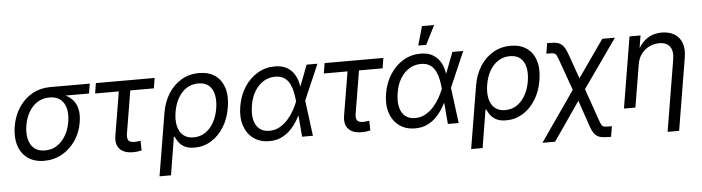

<svg xmlns="http://www.w3.org/2000/svg" viewBox="-54 -999 5302 1450"><g transform="rotate(-5 2597.5 -274.0)"><path d="M247.1 11.7Q173.3 11.7 123.5 -23.4Q73.7 -58.6 53.5 -121.1Q33.2 -183.6 46.4 -265.6Q60.5 -348.1 101.6 -409.7Q142.6 -471.2 203.6 -505.1Q264.6 -539.1 338.4 -539.1H639.6L627.4 -465.3H399.9L326.7 -461.4Q273.4 -461.4 233.6 -435.3Q193.8 -409.2 168.9 -365Q144 -320.8 134.8 -266.1Q126 -212.4 135.5 -166.7Q145 -121.1 175.5 -93.5Q206.1 -65.9 259.3 -65.9Q313 -65.9 353 -93.3Q393.1 -120.6 418.5 -166Q443.8 -211.4 452.6 -266.1Q461.9 -321.3 451.7 -365.5Q441.4 -409.7 410.6 -435.5Q379.9 -461.4 326.7 -461.4L330.6 -488.3Q384.3 -488.3 427.2 -473.9Q470.2 -459.5 498.5 -430.7Q526.9 -401.9 537.6 -357.9Q548.3 -314 538.6 -254.9Q525.9 -177.7 484.9 -117.7Q443.8 -57.6 382.6 -22.9Q321.3 11.7 247.1 11.7Z M921.4 5.4Q852.5 5.4 819.8 -29.8Q787.1 -64.9 797.9 -130.9L853 -461.4H673.3L686 -539.1H1131.3L1118.7 -461.4H939.9L886.2 -137.7Q880.9 -103.5 892.1 -87.4Q903.3 -71.3 937.5 -71.3Q946.8 -71.3 959.7 -72.8Q972.7 -74.2 983.9 -75.7L985.8 -2.4Q972.2 1 955.6 3.2Q939 5.4 921.4 5.4Z M1103.5 204.1 1182.1 -269.5Q1196.3 -354 1236.1 -416Q1275.9 -478 1335.4 -512.5Q1395 -546.9 1467.8 -546.9Q1540.5 -546.9 1588.6 -513.4Q1636.7 -480 1656.7 -418.7Q1676.8 -357.4 1663.1 -272.9Q1649.9 -187 1610.1 -123Q1570.3 -59.1 1512.9 -23.9Q1455.6 11.2 1387.2 11.2Q1339.4 11.2 1310.8 -4.4Q1282.2 -20 1266.8 -42Q1251.5 -64 1243.2 -83H1237.3L1190.4 204.1ZM1385.7 -66.4Q1436.5 -66.4 1475.3 -92.8Q1514.2 -119.1 1539.8 -165.3Q1565.4 -211.4 1574.7 -270Q1584 -327.6 1574.5 -372.6Q1564.9 -417.5 1535.6 -443.4Q1506.3 -469.2 1455.6 -469.2Q1406.2 -469.2 1367.2 -444.3Q1328.1 -419.4 1302.5 -374.8Q1276.9 -330.1 1266.6 -270.5Q1256.3 -210 1266.8 -163.8Q1277.3 -117.7 1307.4 -92Q1337.4 -66.4 1385.7 -66.4Z M1953.6 11.7Q1882.8 11.7 1833.7 -24.2Q1784.7 -60.1 1763.9 -123.3Q1743.2 -186.5 1756.8 -268.1Q1770.5 -350.6 1811 -413.3Q1851.6 -476.1 1911.1 -511.5Q1970.7 -546.9 2042 -546.9Q2093.8 -546.9 2128.2 -528.8Q2162.6 -510.7 2183.3 -481.2Q2204.1 -451.7 2213.6 -417Q2223.1 -382.3 2225.6 -349.1H2256.8L2249 -271L2284.2 0H2202.1L2179.7 -271Q2177.2 -302.2 2170.7 -336.7Q2164.1 -371.1 2149.7 -401.4Q2135.3 -431.6 2108.4 -450.4Q2081.5 -469.2 2038.1 -469.2Q1989.7 -469.2 1949.7 -444.6Q1909.7 -419.9 1882.1 -374.3Q1854.5 -328.6 1844.7 -266.1Q1835 -205.6 1845 -160.6Q1855 -115.7 1884.3 -90.8Q1913.6 -65.9 1960.4 -65.9Q2002.9 -65.9 2038.1 -85.4Q2073.2 -105 2100.6 -135.5Q2127.9 -166 2147.7 -201.2Q2167.5 -236.3 2179.7 -268.1L2283.7 -539.1H2365.7L2248.5 -268.1L2231 -191.9H2203.1Q2188 -159.2 2166.5 -123.5Q2145 -87.9 2115.2 -57.1Q2085.4 -26.4 2045.7 -7.3Q2005.9 11.7 1953.6 11.7Z M2655.3 5.4Q2586.4 5.4 2553.7 -29.8Q2521 -64.9 2531.7 -130.9L2586.9 -461.4H2407.2L2419.9 -539.1H2865.2L2852.5 -461.4H2673.8L2620.1 -137.7Q2614.7 -103.5 2626 -87.4Q2637.2 -71.3 2671.4 -71.3Q2680.7 -71.3 2693.6 -72.8Q2706.5 -74.2 2717.8 -75.7L2719.7 -2.4Q2706.1 1 2689.5 3.2Q2672.9 5.4 2655.3 5.4Z M3058.6 11.7Q2987.8 11.7 2938.7 -24.2Q2889.6 -60.1 2868.9 -123.3Q2848.1 -186.5 2861.8 -268.1Q2875.5 -350.6 2916 -413.3Q2956.5 -476.1 3016.1 -511.5Q3075.7 -546.9 3147 -546.9Q3198.7 -546.9 3233.2 -528.8Q3267.6 -510.7 3288.3 -481.2Q3309.1 -451.7 3318.6 -417Q3328.1 -382.3 3330.6 -349.1H3361.8L3354 -271L3389.2 0H3307.1L3284.7 -271Q3282.2 -302.2 3275.6 -336.7Q3269 -371.1 3254.6 -401.4Q3240.2 -431.6 3213.4 -450.4Q3186.5 -469.2 3143.1 -469.2Q3094.7 -469.2 3054.7 -444.6Q3014.6 -419.9 2987.1 -374.3Q2959.5 -328.6 2949.7 -266.1Q2939.9 -205.6 2950 -160.6Q2960 -115.7 2989.3 -90.8Q3018.6 -65.9 3065.4 -65.9Q3107.9 -65.9 3143.1 -85.4Q3178.2 -105 3205.6 -135.5Q3232.9 -166 3252.7 -201.2Q3272.5 -236.3 3284.7 -268.1L3388.7 -539.1H3470.7L3353.5 -268.1L3335.9 -191.9H3308.1Q3293 -159.2 3271.5 -123.5Q3250 -87.9 3220.2 -57.1Q3190.4 -26.4 3150.6 -7.3Q3110.8 11.7 3058.6 11.7ZM3135.7 -609.4 3177.2 -753.4H3269L3196.3 -609.4Z M3465.8 204.1 3544.4 -269.5Q3558.6 -354 3598.4 -416Q3638.2 -478 3697.8 -512.5Q3757.3 -546.9 3830.1 -546.9Q3902.8 -546.9 3950.9 -513.4Q3999 -480 4019 -418.7Q4039.1 -357.4 4025.4 -272.9Q4012.2 -187 3972.4 -123Q3932.6 -59.1 3875.2 -23.9Q3817.9 11.2 3749.5 11.2Q3701.7 11.2 3673.1 -4.4Q3644.5 -20 3629.2 -42Q3613.8 -64 3605.5 -83H3599.6L3552.7 204.1ZM3748 -66.4Q3798.8 -66.4 3837.6 -92.8Q3876.5 -119.1 3902.1 -165.3Q3927.7 -211.4 3937 -270Q3946.3 -327.6 3936.8 -372.6Q3927.2 -417.5 3897.9 -443.4Q3868.7 -469.2 3817.9 -469.2Q3768.6 -469.2 3729.5 -444.3Q3690.4 -419.4 3664.8 -374.8Q3639.2 -330.1 3628.9 -270.5Q3618.7 -210 3629.2 -163.8Q3639.6 -117.7 3669.7 -92Q3699.7 -66.4 3748 -66.4Z M4006.3 204.1 4303.7 -224.1H4343.3L4446.3 71.3Q4455.1 96.7 4462.2 108.2Q4469.2 119.6 4481.7 122.3Q4494.1 125 4518.1 125H4539.6L4526.4 204.1H4509.3Q4468.8 204.1 4443.4 197Q4418 189.9 4401.6 169.2Q4385.3 148.4 4371.6 108.4L4304.2 -88.4L4102.1 204.1ZM4282.2 -138.7 4187 -404.8Q4176.8 -433.6 4169.9 -445.8Q4163.1 -458 4151.6 -460.9Q4140.1 -463.9 4115.7 -463.9H4094.2L4107.4 -543H4125Q4164.6 -543 4189 -535.4Q4213.4 -527.8 4230 -506.3Q4246.6 -484.9 4261.7 -441.9L4327.1 -256.8L4524.9 -539.1H4620.6L4338.9 -138.7Z M4782.2 -321.3 4729 0H4642.1L4731.4 -539.1H4814.9L4793.5 -408.7H4778.8Q4804.2 -458.5 4834 -489Q4863.8 -519.5 4899.2 -533.2Q4934.6 -546.9 4975.1 -546.9Q5029.8 -546.9 5069.3 -524.2Q5108.9 -501.5 5126.7 -455.8Q5144.5 -410.2 5132.8 -340.8L5042.5 204.1H4955.1L5044.4 -334Q5055.7 -398.4 5031.2 -433.3Q5006.8 -468.3 4949.7 -468.3Q4911.6 -468.3 4876 -451.7Q4840.3 -435.1 4815.2 -402.6Q4790 -370.1 4782.2 -321.3Z"/></g></svg>

Font: Inter 18pt
Style: Italic
Weight: 400
Italic angle: -9.3988°
Designer: Rasmus Andersson
Foundry: rsms
Version: Version 4.001;git-66647c0bb